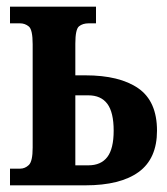

<svg xmlns="http://www.w3.org/2000/svg" viewBox="-20 -556 502 576"><path d="M10 0V-50H40Q55 -50 66.5 -61Q78 -72 78 -113V-423Q78 -467 66.5 -476.5Q55 -486 40 -486H10V-536H268V-486H246Q228 -486 217 -477Q206 -468 206 -425V-330H236Q339 -330 395 -291Q451 -252 451 -164Q451 -80 396 -40Q341 0 236 0ZM206 -60H245Q283 -60 302 -85Q321 -110 321 -164Q321 -219 302 -244.5Q283 -270 245 -270H206Z"/></svg>

Font: Noto Serif ExtraCondensed
Style: Bold
Weight: 700
Width: 2
Designer: Monotype Design Team
Foundry: Monotype Imaging Inc.
Version: Version 2.014; ttfautohint (v1.8.4.7-5d5b)